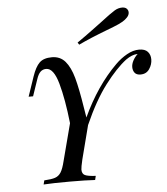

<svg xmlns="http://www.w3.org/2000/svg" viewBox="-50 -719 664 764"><g transform="rotate(-5 282.0 -337.0)"><path d="M563.7 -458.9Q563.7 -438.7 551.6 -420.6Q539.5 -402.4 516.1 -402.4Q500 -402.4 492.7 -411.7Q485.5 -421 485.5 -434.7Q485.5 -446.8 492.7 -460.5Q500 -474.2 511.3 -484.7H508.9Q488.7 -483.9 464.5 -466.9Q424.2 -436.3 378.2 -375.8Q332.3 -315.3 290.3 -220.2L255.6 -85.5Q248.4 -54.8 248.4 -46Q248.4 -29 260.1 -23.4Q271.8 -17.7 303.2 -16.1L299.2 0Q262.9 -2.4 199.2 -2.4Q129 -2.4 93.5 0L97.6 -16.1Q126.6 -17.7 141.1 -22.6Q155.6 -27.4 164.5 -41.5Q173.4 -55.6 180.6 -85.5L219.4 -233.9Q208.9 -330.6 191.1 -394Q173.4 -457.3 143.5 -457.3Q129.8 -457.3 120.6 -448.4Q111.3 -439.5 104.8 -419.4L82.3 -353.2H64.5L91.1 -431.5Q104 -469.4 120.6 -485.5Q137.1 -501.6 170.2 -501.6Q203.2 -501.6 223.4 -478.2Q243.5 -454.8 255.6 -411.3Q267.7 -367.7 279.8 -290.3L286.3 -250.8Q342.7 -372.6 423.4 -452.4Q444.4 -473.4 469.4 -487.5Q494.4 -501.6 518.5 -501.6Q541.9 -501.6 552.8 -489.5Q563.7 -477.4 563.7 -458.9ZM377.4 -623.4Q416.9 -654 435.5 -665.3Q450 -674.2 466.1 -674.2Q483.1 -674.2 488.7 -661.3Q490.3 -656.5 490.3 -653.2Q490.3 -642.7 481.9 -633.5Q473.4 -624.2 462.1 -617.7Q446.8 -608.9 424.6 -600.4Q402.4 -591.9 398.4 -590.3Q328.2 -563.7 283.1 -541.9L277.4 -550.8Q311.3 -574.2 339.9 -595.6Q368.5 -616.9 377.4 -623.4Z"/></g></svg>

Font: Playfair Display SC
Style: Italic
Weight: 400
Italic angle: -14°
Designer: Claus Eggers Sørensen
Foundry: Claus Eggers Sørensen
Version: Version 1.202; ttfautohint (v1.6)